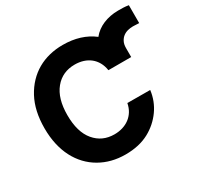

<svg xmlns="http://www.w3.org/2000/svg" viewBox="-160 -937 1167 1135"><g transform="rotate(-30 423.0 -369.5)"><path d="M50.4 -363.6Q50.4 -482.6 95.2 -566.1Q117.9 -608.3 148.6 -640.4Q179.3 -672.6 216.8 -694.1Q254.3 -715.6 297.8 -726.4Q341.3 -737.2 389.2 -737.2Q513.1 -737.2 596.6 -672.9Q611.5 -691.8 630.9 -706Q650.2 -720.2 673.1 -729.8Q696 -739.3 721.6 -744.3Q747.2 -749.3 774.1 -749.3Q793.3 -749.3 810.2 -748.8Q827.1 -748.2 846.2 -745V-622.9Q842 -622.9 836.3 -623.2Q830.6 -623.6 824.8 -623.8Q818.9 -623.9 813.2 -624.3Q807.5 -624.6 803.3 -624.6Q786.2 -624.6 768.6 -620.2Q751.1 -615.8 737 -605.1Q723 -594.5 714 -577.1Q704.9 -559.7 704.9 -533.7V-472.7H549.4Q544.7 -503.9 531.2 -527.9Q517.8 -551.8 497.2 -568.2Q476.6 -584.5 450.1 -592.9Q423.7 -601.2 392.8 -601.2Q308.2 -601.2 257.5 -539.4Q206.3 -477.3 206.3 -363.6Q206.3 -247.9 257.8 -186.8Q308.9 -126.1 391.7 -126.1Q421.5 -126.1 447.6 -134.1Q473.7 -142 494.5 -157.5Q515.3 -172.9 529.5 -195.8Q543.7 -218.8 549.4 -248.6L704.9 -247.9Q700.6 -212.4 687.9 -179.7Q675.1 -147 655 -118.8Q634.9 -90.6 608.5 -67.1Q582 -43.7 550.4 -26.6Q483 9.9 389.2 9.9Q291.9 9.9 215.6 -34.1Q177.2 -56.1 146.7 -88.2Q116.1 -120.4 94.6 -161.8Q73.2 -203.1 61.8 -253.7Q50.4 -304.3 50.4 -363.6Z"/></g></svg>

Font: Inter P
Style: Bold
Weight: 700
Designer: Rasmus Andersson
Foundry: rsms
Version: Version 3.018;git-588b23468